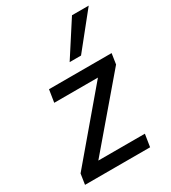

<svg xmlns="http://www.w3.org/2000/svg" viewBox="-183 -841 833 935"><g transform="rotate(-30 233.5 -373.5)"><path d="M15 0 24 -59 351 -445 349 -421H85L96 -491H448L439 -432L109 -45L111 -70H392L381 0ZM249 -555 373 -747H467L313 -555Z"/></g></svg>

Font: Nunito Sans 10pt SemiCondensed Medium
Style: Italic
Weight: 500
Width: 4
Italic angle: -9°
Designer: Vernon Adams
Foundry: Vernon Adams
Version: Version 3.101;gftools[0.9.27]